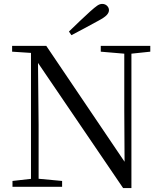

<svg xmlns="http://www.w3.org/2000/svg" viewBox="-20 -965 836 992"><path d="M336.2 -802Q364.1 -829.3 392.1 -855.9Q420.1 -882.5 445.7 -905.7Q469.4 -927 482.5 -935.9Q495.7 -944.8 507.6 -944.8Q523.1 -944.8 533.1 -935Q543 -925.2 543 -912.4Q543 -899.7 531.2 -887Q519.4 -874.4 488.9 -858.2Q454.6 -839.2 419.4 -820.5Q384.2 -801.8 349.1 -783.2ZM44.5 0V-30.1L150.3 -42.1H171.8L300.9 -30.1V0ZM140.1 0V-704.6H175.7L179.5 -319.3V0ZM500.6 -698V-728H756.5V-698L651.5 -686.9H630.9ZM616.1 6.7 166.9 -653.8 164.7 -655.5 140.7 -691.6 42.6 -698V-728H219.1L641.4 -102.9L623.8 -96.7L622.1 -395.1V-728H659V6.7Z"/></svg>

Font: Noto Serif KR ExtraLight
Style: Regular
Weight: 200
Designer: Ryoko NISHIZUKA 西塚涼子 (kana & ideographs); Frank Grießhammer (Latin, Greek & Cyrillic); Wenlong ZHANG 张文龙 (bopomofo); San
Foundry: Adobe
Version: Version 2.002-H1;hotconv 1.1.0;makeotfexe 2.6.0